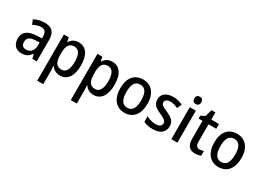

<svg xmlns="http://www.w3.org/2000/svg" viewBox="-20 -1654 3830 2803"><g transform="rotate(30 1895.5 -252.5)"><path d="M269 -549C201 -549 139 -531 92 -504L122 -429C166 -451 211 -468 257 -468C315 -468 347 -437 347 -358V-329L266 -326C116 -321 40 -262 40 -153C40 -51 99 10 192 10C270 10 312 -17 352 -75H355L374 0H449V-364C449 -488 391 -549 269 -549ZM284 -258 347 -261V-211C347 -119 295 -71 224 -71C176 -71 145 -97 145 -155C145 -219 182 -253 284 -258Z M843 -549C772 -549 728 -518 697 -467H692L678 -539H595V240H697V17C697 -8 694 -41 692 -68H697C725 -23 773 10 844 10C962 10 1038 -89 1038 -270C1038 -455 964 -549 843 -549ZM818 -464C897 -464 933 -394 933 -271C933 -149 896 -76 819 -76C728 -76 697 -141 697 -268V-287C698 -407 732 -464 818 -464Z M1409 -549C1338 -549 1294 -518 1263 -467H1258L1244 -539H1161V240H1263V17C1263 -8 1260 -41 1258 -68H1263C1291 -23 1339 10 1410 10C1528 10 1604 -89 1604 -270C1604 -455 1530 -549 1409 -549ZM1384 -464C1463 -464 1499 -394 1499 -271C1499 -149 1462 -76 1385 -76C1294 -76 1263 -141 1263 -268V-287C1264 -407 1298 -464 1384 -464Z M2159 -271C2159 -450 2067 -549 1931 -549C1783 -549 1700 -447 1700 -271C1700 -97 1790 10 1928 10C2076 10 2159 -98 2159 -271ZM1805 -270C1805 -396 1842 -464 1929 -464C2016 -464 2054 -395 2054 -271C2054 -145 2016 -74 1930 -74C1843 -74 1805 -146 1805 -270Z M2604 -151C2604 -237 2551 -274 2463 -314C2375 -352 2348 -369 2348 -409C2348 -445 2379 -468 2435 -468C2478 -468 2523 -454 2563 -434L2597 -512C2548 -536 2497 -549 2437 -549C2325 -549 2250 -496 2250 -404C2250 -318 2303 -280 2392 -241C2480 -203 2504 -181 2504 -144C2504 -100 2473 -74 2406 -74C2352 -74 2292 -93 2251 -117V-22C2292 -1 2341 10 2408 10C2532 10 2604 -47 2604 -151Z M2770 -745C2735 -745 2711 -726 2711 -683C2711 -641 2736 -621 2770 -621C2803 -621 2828 -641 2828 -683C2828 -726 2804 -745 2770 -745ZM2820 -539H2718V0H2820Z M3147 -75C3105 -75 3080 -103 3080 -159V-459H3210V-539H3080V-660H3015L2982 -543L2912 -508V-459H2978V-154C2978 -32 3036 10 3121 10C3158 10 3192 2 3216 -9V-88C3197 -81 3171 -75 3147 -75Z M3743 -271C3743 -450 3651 -549 3515 -549C3367 -549 3284 -447 3284 -271C3284 -97 3374 10 3512 10C3660 10 3743 -98 3743 -271ZM3389 -270C3389 -396 3426 -464 3513 -464C3600 -464 3638 -395 3638 -271C3638 -145 3600 -74 3514 -74C3427 -74 3389 -146 3389 -270Z"/></g></svg>

Font: Noto Sans Khmer UI SemiCondensed Medium
Style: Regular
Weight: 500
Width: 4
Designer: Danh Hong and the Monotype Design Team
Foundry: Monotype Imaging Inc.
Version: Version 2.002